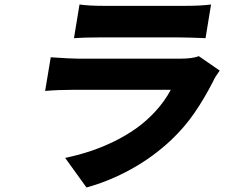

<svg xmlns="http://www.w3.org/2000/svg" viewBox="-20 -766 996 851"><path d="M861.5 -517 953.8 -453.1Q932.9 -424.7 925.4 -407Q885.3 -328.5 841.4 -264.9Q797.6 -201.3 739.3 -146Q657.7 -69.2 560.5 -15.8Q463.4 37.6 363.3 65L268.8 -66.1Q324.2 -77.8 376.8 -94.8Q429.3 -111.9 483.5 -138.1Q537.6 -164.4 583.5 -196.9Q629.3 -229.4 669.7 -273.4Q710.2 -317.5 736.9 -367.9H301.8Q235.8 -367.9 180 -362.9L204.9 -512.1Q295.5 -506 324.9 -506H779.8Q832.4 -506 861.5 -517ZM307.9 -596.9 332.4 -746.1Q372.9 -740.1 438.6 -740.1H801.5Q871.1 -740.1 915.5 -746.1L891 -596.9Q810 -600.1 776.3 -600.1H415.5Q352.3 -600.1 307.9 -596.9Z"/></svg>

Font: Karasuma Gothic
Style: Italic
Weight: 900
Italic angle: -9.39999°
Designer: Rasmus Andersson / Ryoko Nishizuka
Foundry: Genbu
Version: Version 1.00